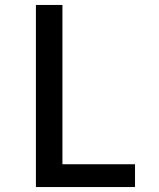

<svg xmlns="http://www.w3.org/2000/svg" viewBox="-20 -755 640 775"><path d="M125 0V-735H232V-92H525V0Z"/></svg>

Font: Iosevka Custom SmBdEx
Style: Regular
Weight: 600
Width: 7
Monospace: yes
Designer: Belleve Invis
Foundry: Belleve Invis
Version: Version 11.2.4; ttfautohint (v1.8.4)